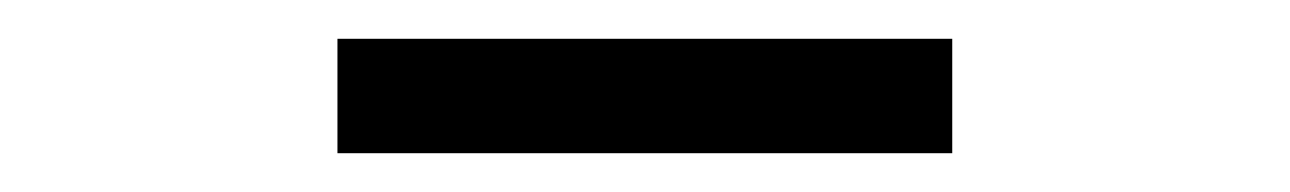

<svg xmlns="http://www.w3.org/2000/svg" viewBox="-20 -645 665 99"><path d="M154 -566V-625H471V-566Z"/></svg>

Font: Inconsolata Expanded
Style: Regular
Weight: 400
Width: 7
Monospace: yes
Designer: Raph Levien, Cyreal, Brenton Simpson
Foundry: Raph Levien, Cyreal, Google
Version: Version 3.100; ttfautohint (v1.8.4.7-5d5b)